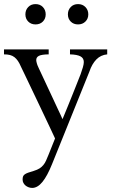

<svg xmlns="http://www.w3.org/2000/svg" viewBox="-25 -672 552 942"><path d="M408.2 -601.6Q408.2 -580.1 394 -566.2Q379.9 -552.2 357.9 -552.2Q335.9 -552.2 322 -566.2Q308.1 -580.1 308.1 -601.6Q308.1 -623 322 -637.5Q335.9 -651.9 357.9 -651.9Q379.9 -651.9 394 -637.5Q408.2 -623 408.2 -601.6ZM199.2 -601.6Q199.2 -580.1 185.3 -566.2Q171.4 -552.2 149.4 -552.2Q127.4 -552.2 113.5 -566.2Q99.6 -580.1 99.6 -601.6Q99.6 -623 113.5 -637.5Q127.4 -651.9 149.4 -651.9Q171.4 -651.9 185.3 -637.5Q199.2 -623 199.2 -601.6ZM501 -405.3Q469.2 -402.3 447.8 -380.4Q426.3 -358.4 413.6 -320.8L230.5 132.8Q207 191.4 183.1 220.7Q159.2 250 132.8 250Q124 250 115.5 246.8Q106.9 243.7 100.3 238.3Q93.8 232.9 89.8 225.3Q85.9 217.8 85.9 209Q85.9 199.7 88.1 193.8Q90.3 188 96.2 183.6Q102.1 179.2 112.8 175.3Q123.5 171.4 140.6 166.5Q158.2 161.1 169.2 154.1Q180.2 147 187.7 137.7Q195.3 128.4 200.7 116.5Q206.1 104.5 212.4 88.9L245.1 7.3Q238.8 -6.8 225.1 -35.6Q211.4 -64.5 194.6 -100.1Q177.7 -135.7 159.2 -174.6Q140.6 -213.4 124.3 -247.8Q107.9 -282.2 95.5 -308.1Q83 -334 78.1 -344.2Q70.8 -361.3 63 -372.8Q55.2 -384.3 45.7 -391.6Q36.1 -398.9 23.9 -402.1Q11.7 -405.3 -5.4 -405.3V-429.7H213.9V-405.3Q179.7 -404.8 166.3 -398.2Q152.8 -391.6 152.8 -377.4Q152.8 -372.1 155.5 -362.1Q158.2 -352.1 162.6 -343.3Q164.1 -340.3 166 -335.7Q168 -331.1 171.4 -324.2Q178.2 -310.1 188.2 -288.3Q198.2 -266.6 209.7 -242.2Q221.2 -217.8 232.9 -192.6Q244.6 -167.5 254.6 -146Q264.6 -124.5 272 -108.9Q279.3 -93.3 281.7 -87.4Q284.7 -94.2 292.2 -112.8Q299.8 -131.3 309.6 -155.3Q319.3 -179.2 329.8 -205.3Q340.3 -231.4 349.1 -253.7Q357.9 -275.9 363.8 -291Q369.6 -306.2 370.6 -308.1Q377.4 -326.7 381.8 -342.3Q386.2 -357.9 386.2 -367.7Q386.2 -386.7 369.9 -395.5Q353.5 -404.3 318.4 -405.3V-429.7H501Z"/></svg>

Font: XB Niloofar
Style: Regular
Weight: 400
Designer: Behnam
Foundry: Irmug
Version: Version 7.201 2008